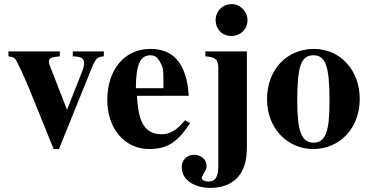

<svg xmlns="http://www.w3.org/2000/svg" viewBox="-20 -711 1794 934"><path d="M485 -461H334V-437C377 -435 389 -428 389 -404C389 -392 386 -378 378 -359L306 -177L227 -380C219 -400 218 -404 218 -411C218 -426 228 -432 253 -435L271 -437V-461H21V-437C43 -434 49 -431 55 -423C64 -411 101 -331 121 -282L241 14H267L427 -382C446 -428 454 -434 485 -437Z M775 -282H641C641 -402 665 -442 711 -442C740 -442 752 -425 766 -395C775 -376 775 -355 775 -303ZM880 -126C839 -77 808 -58 765 -58C667 -58 652 -150 646 -245H898C894 -319 876 -382 839 -423C810 -455 769 -473 711 -473C586 -473 502 -373 502 -224C502 -87 585 14 706 14C791 14 844 -17 904 -112Z M1181 -461H979V-437C1030 -433 1042 -421 1042 -378V96C1042 149 1028 172 994 172C975 172 962 165 962 155C962 150 965 143 971 133C981 118 985 106 985 96C985 66 959 42 926 42C889 42 864 67 864 103C864 162 922 203 1004 203C1073 203 1126 176 1154 127C1173 95 1181 57 1181 -2ZM1184 -613C1184 -655 1149 -691 1107 -691C1063 -691 1029 -657 1029 -613C1029 -569 1061 -536 1105 -536C1150 -536 1184 -569 1184 -613Z M1583 -218C1583 -69 1563 -17 1505 -17C1447 -17 1426 -73 1426 -218C1426 -389 1444 -442 1505 -442C1564 -442 1583 -389 1583 -218ZM1730 -229C1730 -371 1634 -473 1508 -473C1376 -473 1279 -374 1279 -228C1279 -86 1379 14 1504 14C1633 14 1730 -88 1730 -229Z"/></svg>

Font: XITS Math
Style: Bold
Weight: 700
Designer: MicroPress Inc., with final additions and corrections provided by Coen Hoffman, Elsevier (retired)
Version: Version 1.302